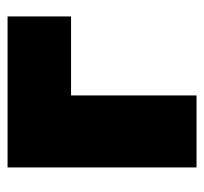

<svg xmlns="http://www.w3.org/2000/svg" viewBox="-36 -504 540 508"><g transform="rotate(-90 234.0 -250.0)"><path d="M444.5 -500V-332H235.5V0H45V-500Z"/></g></svg>

Font: Overused Grotesk Black
Style: Regular
Weight: 900
Version: Version 0.004